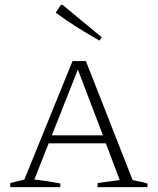

<svg xmlns="http://www.w3.org/2000/svg" viewBox="-20 -769 648 789"><path d="M525 -29Q536 -26 543 -25Q550 -24 559 -22Q568 -20 586 -15V0H381V-17L472 -29L415 -180H180L121 -31Q151 -28 176 -24Q201 -20 228 -15V0H22V-17L80 -31L278 -518H333ZM193 -213H403L300 -483ZM389 -602Q343 -628 297.5 -656.5Q252 -685 209 -717L230 -749H237L398 -616Z"/></svg>

Font: Piazzolla SC ExtraLight
Style: Regular
Weight: 200
Designer: Juan Pablo del Peral
Foundry: Huerta Tipografica
Version: Version 1.330